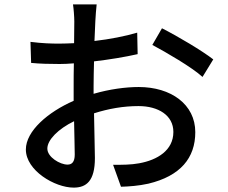

<svg xmlns="http://www.w3.org/2000/svg" viewBox="-20 -822 1040 876"><path d="M288 -71C254 -71 196 -105 196 -144C196 -184 246 -234 318 -269C319 -205 321 -148 321 -117C321 -84 309 -71 288 -71ZM407 -428C407 -463 408 -502 409 -542C478 -550 551 -562 608 -575L606 -673C552 -657 481 -643 411 -635C413 -670 414 -702 415 -726C416 -750 419 -783 421 -802H313C316 -784 319 -745 319 -724C319 -706 318 -670 318 -625C294 -624 271 -623 250 -623C214 -623 175 -624 119 -631L122 -535C161 -531 208 -530 252 -530C271 -530 293 -531 317 -533C316 -496 316 -459 316 -424C316 -404 316 -383 316 -362C199 -311 98 -224 98 -140C98 -44 230 34 316 34C374 34 413 4 413 -101C413 -140 410 -223 409 -305C475 -326 542 -338 612 -338C702 -338 771 -296 771 -220C771 -136 698 -92 615 -77C578 -70 536 -70 496 -70L532 30C568 29 612 26 657 16C803 -19 871 -101 871 -219C871 -346 760 -425 613 -425C553 -425 479 -415 407 -394ZM675 -617C737 -584 856 -515 904 -471L953 -551C903 -590 792 -656 719 -693Z"/></svg>

Font: Noto Sans CJK KR Medium
Style: Regular
Weight: 500
Designer: Ryoko NISHIZUKA (kana & ideographs); Paul D. Hunt (Latin, Greek & Cyrillic); Wenlong ZHANG (bopomofo); Sandoll Communica
Foundry: Adobe Systems Incorporated
Version: Version 1.004;PS 1.004;hotconv 1.0.82;makeotf.lib2.5.63406